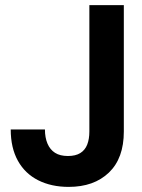

<svg xmlns="http://www.w3.org/2000/svg" viewBox="-20 -720 556 752"><path d="M249 12Q181 12 129.5 -14Q78 -40 50 -90.5Q22 -141 22 -213H156Q156 -181 166 -157.5Q176 -134 195.5 -121.5Q215 -109 246 -109Q276 -109 294.5 -120.5Q313 -132 321.5 -153.5Q330 -175 330 -205V-700H465V-205Q465 -100 406.5 -44Q348 12 249 12Z"/></svg>

Font: DM Sans 9pt 36pt
Style: Bold
Weight: 700
Version: Version 4.004;gftools[0.9.30]